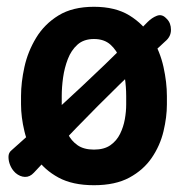

<svg xmlns="http://www.w3.org/2000/svg" viewBox="-20 -533 538 566"><path d="M23 -26Q15 -34 10 -46Q5 -58 5 -70.5Q5 -83 14 -90Q85 -153 154.5 -216.5Q224 -280 290 -343.5Q356 -407 415 -468Q428 -481 442.5 -486.5Q457 -492 469 -480L472 -477Q484 -465 484 -445Q484 -425 467 -411Q398 -348 333 -284.5Q268 -221 205.5 -156.5Q143 -92 80 -24Q68 -11 53.5 -11.5Q39 -12 26 -23ZM472 -225Q472 -188 462 -146Q452 -104 427.5 -68Q403 -32 361.5 -9.5Q320 13 257 13Q194 13 152.5 -9.5Q111 -32 86.5 -68Q62 -104 52 -146Q42 -188 42 -225V-250Q42 -290 52 -335.5Q62 -381 86.5 -421.5Q111 -462 152.5 -487.5Q194 -513 257 -513Q320 -513 361.5 -487.5Q403 -462 427.5 -421.5Q452 -381 462 -335.5Q472 -290 472 -250ZM352 -250Q352 -276 348 -304.5Q344 -333 334 -359Q324 -385 305.5 -401.5Q287 -418 257 -418Q227 -418 208.5 -401.5Q190 -385 180 -359Q170 -333 166 -304.5Q162 -276 162 -250V-225Q162 -204 166 -181.5Q170 -159 180 -138.5Q190 -118 208.5 -105Q227 -92 257 -92Q287 -92 305.5 -105Q324 -118 334 -138.5Q344 -159 348 -181.5Q352 -204 352 -225Z"/></svg>

Font: Winky Sans Medium
Style: Regular
Weight: 500
Designer: Simon Atzbach
Foundry: typofactur
Version: Version 1.205